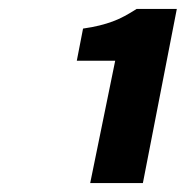

<svg xmlns="http://www.w3.org/2000/svg" viewBox="-20 -778 424 430"><path d="M182 -368 238 -642H152L166 -714Q187 -717 203 -721Q219 -725 232.5 -730Q246 -735 259 -742Q272 -749 286 -758H376L300 -368Z"/></svg>

Font: mr_Source Sans Pro
Style: Italic
Weight: 900
Italic angle: -11°
Designer: Paul D. Hunt
Foundry: Adobe Systems Incorporated
Version: Version 1.076;July 10, 2024;FontCreator 11.5.0.2430 64-bit